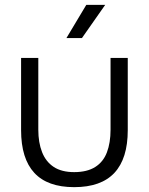

<svg xmlns="http://www.w3.org/2000/svg" viewBox="-20 -766 614 792"><path d="M286 6Q176 6 121.5 -53Q67 -112 67 -229V-527H138V-231Q138 -178 153.5 -138.5Q169 -99 201.5 -77.5Q234 -56 286 -56Q339 -56 372.5 -77Q406 -98 421 -137.5Q436 -177 436 -231V-527H507V-229Q507 -112 452 -53Q397 6 286 6ZM254 -609 336 -746H414L318 -609Z"/></svg>

Font: Onest Light
Style: Regular
Weight: 300
Designer: Dmitri Voloshin, Andrey Kudryavtsev
Foundry: Dmitri Voloshin, Andrey Kudryavtsev
Version: Version 1.000;gftools[0.9.33]